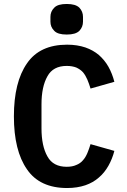

<svg xmlns="http://www.w3.org/2000/svg" viewBox="-20 -935 640 967"><path d="M316 -761C346 -761 367 -767 380 -780C392 -793 398 -808 398 -826C398 -826 398 -850 398 -850C398 -850 398 -850 398 -850C398 -868 392 -883 380 -896C367 -909 346 -915 316 -915C316 -915 316 -915 316 -915C286 -915 265 -909 253 -896C240 -883 234 -868 234 -850C234 -850 234 -826 234 -826C234 -826 234 -826 234 -826C234 -808 240 -793 253 -780C265 -767 286 -761 316 -761C316 -761 316 -761 316 -761ZM318 12C353 12 383 7 410 -2C436 -11 459 -24 478 -41C497 -57 513 -77 526 -100C539 -123 549 -148 556 -175C556 -175 436 -209 436 -209C436 -209 436 -209 436 -209C431 -193 426 -178 420 -164C414 -150 407 -138 398 -128C389 -117 377 -109 364 -104C351 -98 335 -95 316 -95C316 -95 316 -95 316 -95C271 -95 238 -112 219 -147C199 -182 189 -229 189 -289C189 -289 189 -409 189 -409C189 -409 189 -409 189 -409C189 -469 199 -516 219 -551C238 -586 271 -603 316 -603C316 -603 316 -603 316 -603C335 -603 351 -600 364 -595C377 -589 389 -581 398 -571C407 -560 414 -548 420 -534C426 -520 431 -505 436 -489C436 -489 556 -523 556 -523C556 -523 556 -523 556 -523C549 -550 539 -576 526 -599C513 -622 497 -641 478 -658C459 -674 436 -687 410 -696C383 -705 353 -710 318 -710C318 -710 318 -710 318 -710C227 -710 159 -679 116 -616C72 -553 50 -464 50 -349C50 -349 50 -349 50 -349C50 -234 72 -145 116 -82C159 -19 227 12 318 12C318 12 318 12 318 12Z"/></svg>

Font: IBM Plex Mono Mod
Style: SemiBold
Weight: 500
Designer: Mike Abbink, Paul van der Laan, Pieter van Rosmalen
Foundry: Bold Monday
Version: ""